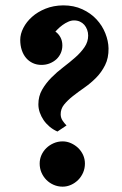

<svg xmlns="http://www.w3.org/2000/svg" viewBox="-20 -676 458 723"><path d="M299.8 -60.1Q299.8 -42 293 -26.1Q286.1 -10.3 274.4 1.5Q262.7 13.2 247.6 20Q232.4 26.9 215.8 26.9Q197.8 26.9 182.1 20Q166.5 13.2 154.8 1.5Q143.1 -10.3 136.2 -26.1Q129.4 -42 129.4 -60.1Q129.4 -77.1 136.2 -92.3Q143.1 -107.4 154.8 -118.7Q166.5 -129.9 182.1 -136.7Q197.8 -143.6 215.8 -143.6Q232.4 -143.6 247.6 -136.7Q262.7 -129.9 274.4 -118.7Q286.1 -107.4 293 -92.3Q299.8 -77.1 299.8 -60.1ZM131.8 -557.1Q146.5 -565.9 161.1 -565.7Q175.8 -565.4 187.7 -557.6Q199.7 -549.8 207.3 -536.1Q214.8 -522.5 214.8 -504.9Q214.8 -489.7 209 -476.3Q203.1 -462.9 192.6 -453.1Q182.1 -443.4 167.7 -437.5Q153.3 -431.6 136.2 -431.6Q118.2 -431.6 103.5 -438.5Q88.9 -445.3 78.4 -457.5Q67.9 -469.7 62 -487.3Q56.2 -504.9 56.2 -525.9Q56.2 -547.9 67.9 -570.8Q79.6 -593.8 100.6 -612.5Q121.6 -631.3 151.4 -643.3Q181.2 -655.3 217.8 -655.8Q258.3 -655.8 290 -641.1Q321.8 -626.5 343.5 -603Q365.2 -579.6 376.7 -550.5Q388.2 -521.5 388.7 -493.7Q389.2 -457.5 375.7 -430.7Q362.3 -403.8 342 -383.3Q321.8 -362.8 298.3 -346.4Q274.9 -330.1 254.9 -314.5Q234.9 -298.8 221.4 -282.2Q208 -265.6 208.5 -244.6Q209 -231.9 215.6 -221.9Q222.2 -211.9 230.5 -203.6L196.3 -180.7Q179.7 -188 166.5 -199.2Q153.3 -210.4 144 -224.1Q134.8 -237.8 129.6 -252.9Q124.5 -268.1 124.5 -283.2Q124.5 -313.5 138.4 -337.9Q152.3 -362.3 173.1 -383.3Q193.8 -404.3 218.3 -422.9Q242.7 -441.4 263.7 -460Q284.7 -478.5 298.3 -498.5Q312 -518.6 312 -542Q312 -553.7 308.1 -564.2Q304.2 -574.7 297.4 -582.5Q290.5 -590.3 280.8 -594.7Q271 -599.1 258.8 -599.1Q248 -599.1 237.1 -594.2Q226.1 -589.4 215.6 -581.8Q205.1 -574.2 196 -564.9Q187 -555.7 180.2 -547.1Q173.3 -538.6 169.4 -531Q165.5 -523.4 165.5 -519.5Z"/></svg>

Font: Varendra
Style: Regular
Weight: 700
Designer: Jacob Thomas
Foundry: Bangla Type Foundry
Version: Version 1.008